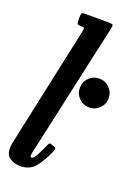

<svg xmlns="http://www.w3.org/2000/svg" viewBox="-154 -844 663 920"><g transform="rotate(20 177.5 -384.0)"><path d="M255 -754.5 111 -100Q109 -93.5 105.5 -76.5Q102 -59.5 102 -56Q102 -44.5 107.5 -44.5Q118.5 -44.5 131.2 -67.8Q144 -91 160 -128Q163.5 -135.5 166.5 -137.8Q169.5 -140 177 -137L193.5 -131.5Q205 -127 199.5 -113.5Q174 -54.5 146.5 -21.2Q119 12 70.5 12Q41 12 18.5 -2.8Q-4 -17.5 -4 -53.5Q-4 -62 -1.8 -75.2Q0.5 -88.5 3 -98.5L132 -699.5Q134.5 -711 131.8 -714.5Q129 -718 117 -718H115.5Q102.5 -718 98.8 -721.5Q95 -725 95 -738V-763.5Q95 -774.5 99.2 -777.2Q103.5 -780 114 -780H233Q253 -780 256 -775.8Q259 -771.5 255 -754.5ZM212 -438.5Q212 -469 233.5 -490.5Q255 -512 285.5 -512Q316 -512 337.5 -490.5Q359 -469 359 -438.5Q359 -408 337.5 -386.5Q316 -365 285.5 -365Q255 -365 233.5 -386.5Q212 -408 212 -438.5Z"/></g></svg>

Font: Besley* Condensed Medium
Style: Italic
Weight: 500
Width: 3
Italic angle: -13°
Designer: Owen Earl
Foundry: indestructible type*
Version: Version 3.000; ttfautohint (v1.8.3)